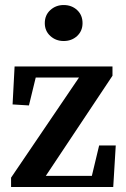

<svg xmlns="http://www.w3.org/2000/svg" viewBox="-20 -743 500 763"><path d="M24 0V-37L294 -435H122L95 -324L30 -328L38 -479H427V-442L162 -44H345L374 -165H440L430 0ZM233 -580Q202 -580 180 -600Q158 -620 158 -651Q158 -683 180 -703Q202 -723 233 -723Q265 -723 286.5 -703Q308 -683 308 -651Q308 -620 286.5 -600Q265 -580 233 -580Z"/></svg>

Font: Source Serif 4 Semibold
Style: Regular
Weight: 600
Designer: Frank Grießhammer
Foundry: Adobe
Version: Version 4.005;hotconv 1.1.0;makeotfexe 2.6.0